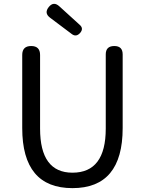

<svg xmlns="http://www.w3.org/2000/svg" viewBox="-20 -975 761 1008"><path d="M535.2 -299.8V-689.5Q535.2 -733.4 580.1 -733.4Q624 -733.4 624 -689.5V-302.7Q624 12.7 360.4 12.7Q96.7 12.7 96.7 -302.7V-686.5Q96.7 -733.4 143.6 -733.4Q190.4 -733.4 190.4 -686.5V-299.8Q190.4 -68.4 360.4 -68.4Q535.2 -68.4 535.2 -299.8ZM292 -941.4Q336.9 -901.4 398.4 -844.7Q420.9 -825.2 400.4 -801.8Q379.9 -779.3 357.4 -795.9L243.2 -881.8Q210 -906.2 236.3 -938.5Q261.7 -969.7 292 -941.4Z"/></svg>

Font: GenSenMaruGothic TW TTF Regular
Style: Regular
Weight: 400
Version: Version 1.301